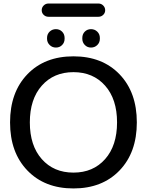

<svg xmlns="http://www.w3.org/2000/svg" viewBox="-20 -1060 834 1090"><path d="M546.9 -844.7V-839.8Q546.9 -818.4 532.2 -804.2Q517.6 -790 496.6 -790Q475.6 -790 461.4 -804.7Q447.3 -819.3 447.3 -839.8V-844.7Q447.3 -866.2 461.4 -880.4Q475.6 -894.5 496.6 -894.5Q517.6 -894.5 532.2 -880.4Q546.9 -866.2 546.9 -844.7ZM247.1 -844.7Q247.1 -866.2 261.7 -880.4Q276.4 -894.5 297.4 -894.5Q318.4 -894.5 332.5 -880.4Q346.7 -866.2 346.7 -844.7V-839.8Q346.7 -818.4 332.5 -804.2Q318.4 -790 297.4 -790Q276.4 -790 261.7 -804.7Q247.1 -819.3 247.1 -839.8ZM539.1 -964.8H254.9Q239.3 -964.8 228 -975.6Q216.8 -986.3 216.8 -1002Q216.8 -1017.6 228 -1028.8Q239.3 -1040 254.9 -1040H539.1Q554.7 -1040 565.9 -1028.8Q577.1 -1017.6 577.1 -1002Q577.1 -986.3 565.9 -975.6Q554.7 -964.8 539.1 -964.8ZM576.7 -573.7Q508.8 -650.4 397 -650.4Q285.2 -650.4 217.3 -573.7Q149.4 -497.1 149.4 -365.2Q149.4 -233.4 217.3 -156.7Q285.2 -80.1 397 -80.1Q508.8 -80.1 576.7 -156.7Q644.5 -233.4 644.5 -365.2Q644.5 -497.1 576.7 -573.7ZM658.7 -92.3Q560.5 9.8 397 9.8Q233.4 9.8 135.3 -92.3Q37.1 -194.3 37.1 -365.2Q37.1 -536.1 135.3 -638.2Q233.4 -740.2 397 -740.2Q560.5 -740.2 658.7 -638.2Q756.8 -536.1 756.8 -365.2Q756.8 -194.3 658.7 -92.3Z"/></svg>

Font: Rounded Mgen+ 2p medium
Style: Regular
Weight: 500
Designer: [Source Han Sans]
Ryoko NISHIZUKA  (kana & ideographs); Paul D. Hunt (Latin, Greek & Cyrillic); Wenlong ZHANG  (bopomofo
Version: Version 1.059.20150602